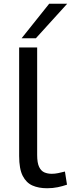

<svg xmlns="http://www.w3.org/2000/svg" viewBox="-20 -993 378 1023"><path d="M178 -740V-167Q178 -125 188.5 -103.5Q199 -82 216.5 -74.5Q234 -67 256 -67Q272 -67 289.5 -70.5Q307 -74 326 -79L337 -9Q314 -1 287.5 4.5Q261 10 231 10Q186 10 153 -4.5Q120 -19 101 -56Q82 -93 82 -162V-740ZM95 -789 242 -973H338L171 -789Z"/></svg>

Font: Georama Extended
Style: Regular
Weight: 400
Width: 7
Designer: Jean-Baptiste Levee
Foundry: Production Type
Version: Version 1.000